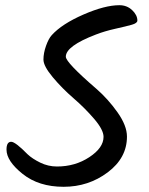

<svg xmlns="http://www.w3.org/2000/svg" viewBox="-20 -739 571 738"><path d="M468 -214Q468 -132 394 -76.5Q320 -21 224.5 -21Q129 -21 67 -70.5Q5 -120 5 -164Q5 -194 23 -194Q39 -194 86 -146Q104 -129 134.5 -114Q165 -99 199 -99Q269 -99 323.5 -135Q378 -171 378 -213Q378 -240 342 -282Q306 -324 262.5 -361.5Q219 -399 183 -442Q147 -485 147 -510Q147 -535 157 -563Q167 -591 179 -604Q218 -647 300.5 -683Q383 -719 439 -719Q468 -719 488 -700Q508 -681 508 -660Q508 -650 487 -644Q466 -638 423.5 -628.5Q381 -619 348 -606Q233 -562 233 -521Q233 -499 350 -398Q395 -359 431.5 -307.5Q468 -256 468 -214Z"/></svg>

Font: Kalam
Style: Regular
Weight: 400
Designer: Lipi Raval (Devanagari and Latin), Jonny Pinhorn (Latin)
Foundry: Indian Type Foundry
Version: Version 2.001;PS 1.0;hotconv 1.0.79;makeotf.lib2.5.61930; tt